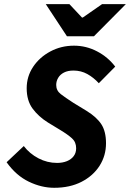

<svg xmlns="http://www.w3.org/2000/svg" viewBox="-20 -881 618 913"><path d="M237.5 12Q177.4 12 117.1 -17Q56.8 -46 11.4 -109.5L93.1 -186.5Q121 -150 162.8 -128.2Q204.7 -106.3 251.4 -106.3Q277.5 -106.3 298.3 -114.7Q319 -123.2 330.5 -138.7Q342.1 -154.2 342.1 -176Q342.1 -205.3 322.3 -223.2Q302.5 -241.2 266 -263.2L207.6 -298.7Q162.7 -326.8 134.8 -364.9Q106.9 -402.9 106.9 -461.5Q106.9 -517 137.3 -562.9Q167.8 -608.7 219.1 -636.2Q270.5 -663.8 332.1 -663.8Q389.7 -663.8 441.3 -636.9Q493 -610.1 527.9 -564.2L449.9 -485.3Q424.9 -512.5 395.1 -529Q365.3 -545.5 329.4 -545.5Q302.6 -545.5 284.4 -536.2Q266.2 -526.9 256.8 -511.1Q247.3 -495.2 247.3 -477Q247.3 -450.5 268.6 -433.8Q289.8 -417.2 328.7 -392.2L391.7 -353.8Q439.5 -324.3 461.8 -290.3Q484.1 -256.2 484.1 -199.8Q484.1 -141 453.7 -93Q423.2 -45.1 367.8 -16.5Q312.4 12 237.5 12ZM298.4 -708.4 197.7 -861.3H310.1L369.8 -797.7H373.8L465.3 -861.3H578.4L426.6 -708.4Z"/></svg>

Font: Source Sans 3
Style: Italic
Weight: 200
Italic angle: -11°
Designer: Paul D. Hunt
Foundry: Adobe
Version: Version 3.046;hotconv 1.0.118;makeotfexe 2.5.65603